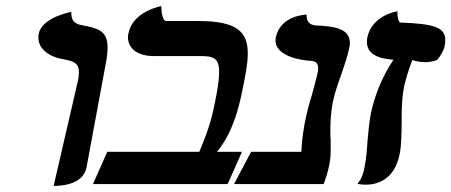

<svg xmlns="http://www.w3.org/2000/svg" viewBox="-20 -604 1481 630"><path d="M156 6C174 6 252.6 4.9 264 -55L329 -406C332 -423 333 -437 333 -449C333 -504 299 -512 250 -521C236 -524 214 -528 214 -561V-565C214 -565 118 -548 107 -493C106 -489 106 -484 106 -480C106 -445 139 -417 191 -409C221 -403 239 -397 239 -367C239 -359 238 -349 235 -336Z M632 -535H526C514 -535 510 -559 509 -584C509 -584 416 -567 402 -496C400 -491 400 -486 400 -481C400 -446 430 -420 485 -420H637C679 -420 699 -415 699 -368C699 -343 694 -308 683 -257C671 -196 651 -146 634 -106H332L285 0H727L774 -106H692C743 -167 764 -251 774 -302C785 -353 793 -395 793 -429C793 -499 758 -535 632 -535Z M1073 -273C1079 -301 1089 -330 1100 -360C1110 -389 1120 -418 1126 -447C1128 -453 1128 -458 1128 -463C1128 -510 1078 -517 1027 -520C1009 -520 985 -522 986 -556C986 -556 900 -555 885 -481C884 -478 884 -474 884 -471C884 -435 928 -409 1003 -404C1016 -403 1024 -396 1024 -380C1024 -377 1024 -374 1023 -369C1018 -345 1010 -318 1003 -291C994 -262 986 -232 981 -205C979 -197 978 -190 977 -183C973 -158 970 -136 969 -106H804L748 0H1042C1049 -18 1056 -40 1061 -66C1064 -80 1065 -95 1065 -112V-143C1064 -153 1064 -163 1064 -174C1064 -203 1065 -235 1073 -273Z M1176 -55C1172 -30 1163 -13 1153 -1C1153 -1 1164 2 1180 2C1215 2 1274 -12 1291 -97C1298 -130 1297 -166 1298 -204V-217C1298 -250 1299 -284 1306 -320C1310 -338 1320 -375 1333 -407C1345 -403 1360 -400 1375 -400C1386 -400 1400 -402 1414 -407C1425 -419 1436 -440 1438 -448C1440 -457 1441 -465 1441 -472C1441 -514.5 1404.9 -525.9 1294 -530C1288 -532 1284 -544 1284 -567C1284 -567 1200 -555 1185 -480C1184 -475 1184 -470 1184 -466C1184 -431 1213 -412 1271 -408C1233 -351 1209 -289 1197 -232C1191 -202 1189 -172 1186 -143C1184 -112 1182 -83 1176 -55Z"/></svg>

Font: Linux Libertine O
Style: Bold Italic
Weight: 700
Italic angle: -11.5°
Designer: Philipp H. Poll
Foundry: Philipp H. Poll
Version: Version 4.1.0